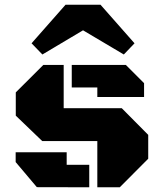

<svg xmlns="http://www.w3.org/2000/svg" viewBox="-20 -794 682 814"><path d="M163.6 -518.6H250V-335.4H496.1L608.4 -222.2V-121.1L487.8 0H392.6V-195.8H159.2L46.9 -303.7V-402.3ZM262.7 -95.2H358.4V0L136.2 -0.5L46.4 -106.9V-148.4H262.7ZM392.6 -423.3H284.2V-518.6H513.7L590.8 -441.4V-382.8H392.6ZM550.3 -610.4 504.9 -563 332 -665.5 159.7 -563 113.8 -610.4 257.8 -773.9H406.2Z"/></svg>

Font: Black Ops One
Style: Regular
Weight: 400
Designer: James Grieshaber
Foundry: James Grieshaber
Version: Version 1.002